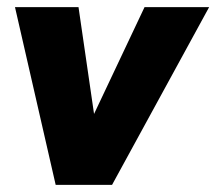

<svg xmlns="http://www.w3.org/2000/svg" viewBox="-20 -518 606 538"><path d="M136 0 22 -498H200L248 -168H229L385 -498H566L294 0Z"/></svg>

Font: Nunito Sans 10pt SemiCondensed Black
Style: Italic
Weight: 900
Width: 4
Italic angle: -9°
Designer: Vernon Adams
Foundry: Vernon Adams
Version: Version 3.101;gftools[0.9.27]